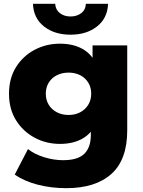

<svg xmlns="http://www.w3.org/2000/svg" viewBox="-20 -779 745 1002"><path d="M326 203Q248 203 177.5 185Q107 167 57 132L126 -1Q160 26 210.5 41.5Q261 57 309 57Q386 57 420 23.5Q454 -10 454 -74V-138L464 -290L463 -443V-542H644V-99Q644 55 561 129Q478 203 326 203ZM293 -28Q221 -28 160.5 -60.5Q100 -93 63.5 -151.5Q27 -210 27 -290Q27 -370 63.5 -428.5Q100 -487 160.5 -519Q221 -551 293 -551Q362 -551 411 -523.5Q460 -496 485.5 -438Q511 -380 511 -290Q511 -200 485.5 -142Q460 -84 411 -56Q362 -28 293 -28ZM338 -179Q372 -179 398.5 -193Q425 -207 440.5 -232Q456 -257 456 -290Q456 -323 440.5 -348Q425 -373 398.5 -386.5Q372 -400 338 -400Q304 -400 277 -386.5Q250 -373 234.5 -348Q219 -323 219 -290Q219 -257 234.5 -232Q250 -207 277 -193Q304 -179 338 -179ZM348 -598Q264 -598 209.5 -641Q155 -684 152 -759H268Q270 -728 292.5 -710.5Q315 -693 348 -693Q381 -693 404 -710.5Q427 -728 428 -759H544Q541 -684 486.5 -641Q432 -598 348 -598Z"/></svg>

Font: Montserrat Thin ExtraBold
Style: Regular
Weight: 800
Version: Version 9.000